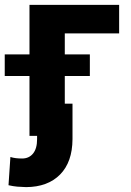

<svg xmlns="http://www.w3.org/2000/svg" viewBox="-84 -559 538 790"><path d="M406.2 -539.1V-421.5H182.6V0H37.3V-539.1ZM-64.5 -246.3V-335.2H285.7V-246.3ZM68.6 -132.4H214.3V13.5Q213.8 107.8 163.2 159.1Q112.6 210.4 23.4 210.9Q3.9 210.4 -12.9 209Q-29.7 207.5 -49 203.1L-41.2 86.9Q-30.9 90.3 -19.1 91.7Q-7.4 93.2 7 93.2Q35.4 93.2 52.1 72.6Q68.7 52.1 68.6 13.5Z"/></svg>

Font: Inter Display V
Style: Regular
Weight: 400
Designer: Rasmus Andersson
Foundry: rsms
Version: Version 3.015;git-src